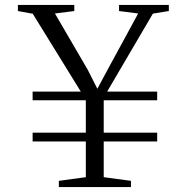

<svg xmlns="http://www.w3.org/2000/svg" viewBox="-20 -763 762 783"><path d="M309.5 -389.5 113.5 -707 53 -718V-743H283V-718L204 -708L337.5 -479L377 -401L420 -481L543.5 -708L465.5 -718V-743H668.5V-718L603.5 -707.5L417 -389.5H621V-354H403V-222H621V-186H403V-40.5L514 -25.5V0H220V-25.5L330 -40.5V-186H113V-222H330V-354H113V-389.5Z"/></svg>

Font: Merriweather 96pt Light
Style: Regular
Weight: 300
Version: Version 2.100